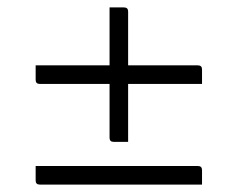

<svg xmlns="http://www.w3.org/2000/svg" viewBox="-20 -597 640 517"><path d="M76 -421H275Q275 -449 275 -469V-577H314Q325 -577 325 -566V-421H513Q524 -421 524 -410V-371H325V-215H286Q275 -215 275 -226Q275 -260 275 -297.5Q275 -335 275 -371H87Q76 -371 76 -382ZM76 -150H513Q524 -150 524 -139V-100H87Q76 -100 76 -111Z"/></svg>

Font: Recursive Sn Lnr St Lt
Style: Regular
Weight: 300
Version: Version 1.079;hotconv 1.0.112;makeotfexe 2.5.65598; ttfautoh